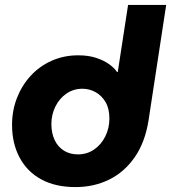

<svg xmlns="http://www.w3.org/2000/svg" viewBox="-20 -750 696 781"><path d="M287 11Q205 11 147.5 -20.5Q90 -52 59.5 -109.5Q29 -167 29 -242Q29 -300 49 -351.5Q69 -403 105 -442Q141 -481 190.5 -503Q240 -525 298 -525Q340 -525 371.5 -514.5Q403 -504 424.5 -488.5Q446 -473 456 -457H459L501 -730H656L584 -259Q570 -171 528 -110.5Q486 -50 424 -19.5Q362 11 287 11ZM297 -122Q334 -122 363 -142Q392 -162 408.5 -195.5Q425 -229 425 -268Q425 -308 409.5 -334.5Q394 -361 369 -375Q344 -389 315 -389Q279 -389 250.5 -369.5Q222 -350 205.5 -317Q189 -284 189 -245Q189 -209 202 -181Q215 -153 239.5 -137.5Q264 -122 297 -122Z"/></svg>

Font: MuseoModerno Thin
Style: Bold Italic
Weight: 700
Italic angle: -9°
Version: Version 1.003